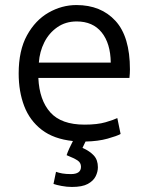

<svg xmlns="http://www.w3.org/2000/svg" viewBox="-20 -550 592 761"><path d="M265 191Q245 191 224 187Q203 183 192 179L202 131Q213 135 227 137.5Q241 140 261 140Q301 140 301 111Q301 95 287.5 86Q274 77 244 65Q248 53 255 37.5Q262 22 269 9Q193 1 145.5 -35.5Q98 -72 76 -129.5Q54 -187 54 -259Q54 -350 87 -410Q120 -470 172.5 -500Q225 -530 283 -530Q380 -530 437.5 -467.5Q495 -405 495 -275Q495 -268 494.5 -258.5Q494 -249 493 -241H132Q136 -153 179.5 -104.5Q223 -56 315 -56Q366 -56 398.5 -65.5Q431 -75 445 -82L458 -19Q444 -11 406.5 -0.5Q369 10 319 11Q316 18 312.5 24.5Q309 31 307 36Q336 49 352 66.5Q368 84 368 113Q368 131 359 149Q350 167 328 179Q306 191 265 191ZM134 -302H419Q418 -378 383 -421.5Q348 -465 284 -465Q240 -465 207 -442Q174 -419 155.5 -382Q137 -345 134 -302Z"/></svg>

Font: Ubuntu Sans
Style: Regular
Weight: 400
Designer: Dalton Maag Ltd
Foundry: Dalton Maag Ltd
Version: Version 1.006; ttfautohint (v1.8.4.7-5d5b)